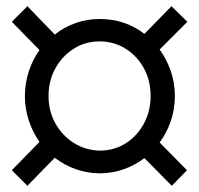

<svg xmlns="http://www.w3.org/2000/svg" viewBox="-20 -554 640 617"><path d="M68 43 18 -7 107 -98Q85 -129 72.5 -167Q60 -205 60 -245Q60 -286 72.5 -324.5Q85 -363 107 -393L18 -484L68 -534L156 -443Q186 -467 223 -480Q260 -493 300 -493Q342 -493 378.5 -480.5Q415 -468 444 -445L531 -534L582 -484L493 -395Q516 -363 529 -325Q542 -287 542 -245Q542 -204 529 -165.5Q516 -127 493 -96L581 -7L532 43L444 -46Q414 -23 377.5 -10Q341 3 300 3Q262 3 224.5 -10Q187 -23 156 -47ZM300 -70Q347 -70 384 -93.5Q421 -117 442.5 -157Q464 -197 464 -245Q464 -295 442.5 -334.5Q421 -374 383.5 -397.5Q346 -421 300 -421Q254 -421 217 -397.5Q180 -374 158 -334.5Q136 -295 136 -245Q136 -197 158 -157.5Q180 -118 217.5 -94.5Q255 -71 300 -70Z"/></svg>

Font: Nunito Sans 7pt
Style: Regular
Weight: 400
Designer: Vernon Adams
Foundry: Vernon Adams
Version: Version 3.101;gftools[0.9.27]